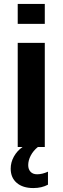

<svg xmlns="http://www.w3.org/2000/svg" viewBox="-20 -745 318 973"><path d="M148.9 208Q95.2 208 64.7 181.6Q34.2 155.3 34.2 109.9Q34.2 77.6 50.3 48.6Q66.4 19.5 94.2 0H69.8V-527.8H207V0H171.9Q148.4 19 135.7 43.5Q123 67.9 123 91.8Q123 112.8 134.8 125.5Q146.5 138.2 168 138.2Q194.3 138.2 223.1 125V190.9Q191.4 208 148.9 208ZM207 -624H69.8V-725.1H207Z"/></svg>

Font: Libra Sans Modern
Style: Bold
Weight: 700
Foundry: Stefan Peev, Context Ltd
Version: Version 1.000